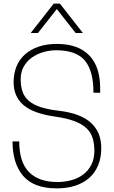

<svg xmlns="http://www.w3.org/2000/svg" viewBox="-20 -1030 627 1058"><path d="M293 8Q166 8 107.5 -61Q49 -130 49 -251H86Q86 -136 140 -81.5Q194 -27 297 -27Q336 -27 373 -37Q410 -47 438 -68Q466 -89 483 -121.5Q500 -154 500 -199Q500 -239 490 -270.5Q480 -302 455.5 -324.5Q431 -347 390 -362.5Q349 -378 287 -387Q164 -404 109.5 -451Q55 -498 55 -577Q55 -625 71 -664Q87 -703 118 -730.5Q149 -758 193 -773Q237 -788 293 -788Q355 -788 400 -771Q445 -754 474.5 -722Q504 -690 518 -645Q532 -600 532 -543V-519H495Q495 -641 447 -697Q399 -753 290 -753Q253 -753 217.5 -742.5Q182 -732 154.5 -712Q127 -692 110.5 -662.5Q94 -633 94 -594Q94 -555 104 -525.5Q114 -496 138 -475Q162 -454 202 -440.5Q242 -427 302 -420Q423 -406 480.5 -354Q538 -302 538 -214Q538 -160 520.5 -118.5Q503 -77 471 -49Q439 -21 394 -6.5Q349 8 293 8ZM437 -848H397L293 -980L189 -848H149L276 -1010H310Z"/></svg>

Font: Tanohe Sans ExtraLight
Style: Regular
Weight: 250
Designer: Village Type and Design LLC & Cristiano Sobral
Foundry: Cooper Hewitt Smithsonian Design Museum
Version: Version 1.00;May 30, 2020;FontCreator 12.0.0.2522 64-bit; tt